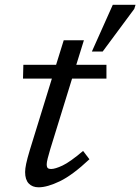

<svg xmlns="http://www.w3.org/2000/svg" viewBox="-20 -788 598 818"><path d="M194 -152Q187.5 -130 183.2 -113.2Q179 -96.5 179 -88.5Q179 -76 183.5 -72Q188 -68 197.5 -68Q215 -68 246.5 -82.8Q278 -97.5 334 -145L361 -109.5Q288.5 -41.5 235 -15.8Q181.5 10 144.5 10Q118 10 102.5 -6.2Q87 -22.5 87 -55Q87 -69 91.5 -90.5Q96 -112 107 -148.5L201 -453H78L79.5 -512H219L251.5 -616.5H337.5L305 -512H433.5V-453H287ZM371.5 -568.5 460.5 -767.5H557.5L552 -750L417.5 -568.5Z"/></svg>

Font: Newsreader 6pt
Style: Italic
Weight: 400
Italic angle: -17°
Designer: Hugues Gentile
Foundry: Production Type
Version: Version 1.003; ttfautohint (v1.8.3)